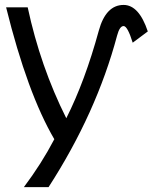

<svg xmlns="http://www.w3.org/2000/svg" viewBox="-20 -567 626 782"><path d="M4.9 -537.1H92.8Q144.5 -295.9 250 -85.4Q326.2 -236.8 382.3 -441.9Q411.1 -546.9 483.4 -546.9Q545.9 -546.9 582 -439L520.5 -393.1Q499.5 -460.9 483.4 -460.9Q467.3 -460.9 457 -422.4Q373 -106.9 177.7 195.3H77.1Q148.4 100.6 201.2 0Q91.8 -186.5 4.9 -537.1Z"/></svg>

Font: Consola Mono
Style: Book
Weight: 400
Monospace: yes
Designer: Wojciech Kalinowski "wmk69" (wmk69@o2.pl)
Foundry: Wojciech Kalinowski "wmk69" (wmk69@o2.pl)
Version: Version 2.1.0